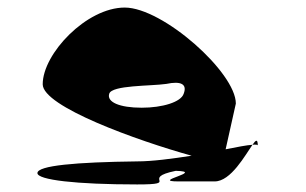

<svg xmlns="http://www.w3.org/2000/svg" viewBox="-20 -732 810 508"><path d="M79 -274C79 -256 181 -244 343 -244C461 -244 348 -260 445 -280C525 -278 376 -252 452 -252H548C591 -252 629 -322 648 -349C633 -348 607 -343 577 -337L604 -458C604 -540 411 -712 310 -712C209 -712 93 -590 93 -509C93 -450 343 -360 487 -320C435 -312 383 -305 343 -305C181 -303 79 -294 79 -274ZM269 -484C276 -507 379 -504 420 -510C458 -518 476 -510 466 -484C459 -462 410 -447 355 -447C296 -447 262 -462 269 -484ZM648 -349C657 -350 662 -349 662 -347C662 -365 657 -362 648 -349Z"/></svg>

Font: Ampere
Style: SCExt
Weight: 400
Version: Version 1